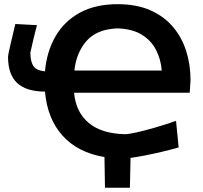

<svg xmlns="http://www.w3.org/2000/svg" viewBox="-20 -747 974 920"><path d="M483 152.5Q482.5 116 481.8 79.2Q481 42.5 480.5 5.5Q353.5 -15.5 280.2 -96.5Q207 -177.5 195.5 -308Q105.5 -308.5 62 -349.5Q18.5 -390.5 18.5 -474.5Q18.5 -479.5 22.2 -497.8Q26 -516 31.8 -540.8Q37.5 -565.5 43.5 -590Q49.5 -614.5 53.5 -632L157 -626.5Q149.5 -597.5 140.2 -559.5Q131 -521.5 125.5 -495Q125.5 -454.5 139 -432Q152.5 -409.5 195.5 -405Q204 -500.5 246.2 -573.2Q288.5 -646 363.2 -686.5Q438 -727 543 -727Q634.5 -727 700.5 -697.8Q766.5 -668.5 809.2 -617.8Q852 -567 872.5 -501.2Q893 -435.5 893 -362.5L889 -302.5H335Q343.5 -209 405.8 -157.5Q468 -106 580 -104Q596 -104 635 -112.8Q674 -121.5 724 -136Q774 -150.5 823.5 -168L836 -40.5Q799 -30 757 -20Q715 -10 675.2 -2.2Q635.5 5.5 605.5 9.5Q604.5 45.5 604 81.2Q603.5 117 602.5 152.5ZM544 -611Q444.5 -607.5 395 -551.2Q345.5 -495 336.5 -409H755Q751 -462 728 -507.2Q705 -552.5 659.8 -580.5Q614.5 -608.5 544 -611Z"/></svg>

Font: Commissioner Loud SemiBold
Style: Regular
Weight: 600
Designer: Kostas Bartsokas
Foundry: Kostas Bartsokas
Version: Version 1.000; ttfautohint (v1.8.3)